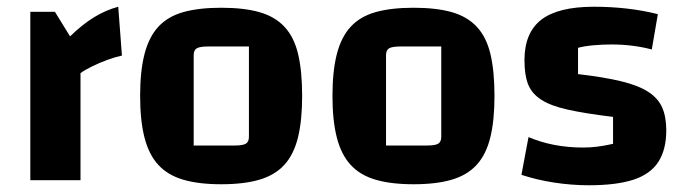

<svg xmlns="http://www.w3.org/2000/svg" viewBox="-20 -535 2034 570"><path d="M143 -500 188 -427Q225 -463 259.5 -484Q294 -505 331 -515L342 -370Q323 -366 299.5 -357.5Q276 -349 254.5 -338.5Q233 -328 219 -318V0H70V-500Z M637 12Q570 12 524 -1.5Q478 -15 450 -45.5Q422 -76 409 -126.5Q396 -177 396 -250Q396 -324 409 -374.5Q422 -425 450 -455.5Q478 -486 524 -499Q570 -512 637 -512Q704 -512 750 -499Q796 -486 824.5 -455.5Q853 -425 865 -374.5Q877 -324 877 -250Q877 -177 864.5 -126.5Q852 -76 824 -45.5Q796 -15 750 -1.5Q704 12 637 12ZM555 -103H676Q701 -103 710 -108.5Q719 -114 719 -129V-397H598Q573 -397 564 -391.5Q555 -386 555 -371Z M1208 12Q1141 12 1095 -1.5Q1049 -15 1021 -45.5Q993 -76 980 -126.5Q967 -177 967 -250Q967 -324 980 -374.5Q993 -425 1021 -455.5Q1049 -486 1095 -499Q1141 -512 1208 -512Q1275 -512 1321 -499Q1367 -486 1395.5 -455.5Q1424 -425 1436 -374.5Q1448 -324 1448 -250Q1448 -177 1435.5 -126.5Q1423 -76 1395 -45.5Q1367 -15 1321 -1.5Q1275 12 1208 12ZM1126 -103H1247Q1272 -103 1281 -108.5Q1290 -114 1290 -129V-397H1169Q1144 -397 1135 -391.5Q1126 -386 1126 -371Z M1537 -356Q1537 -438 1587 -476.5Q1637 -515 1743 -515Q1794 -515 1841.5 -509.5Q1889 -504 1933 -493L1915 -388Q1890 -395 1859 -399Q1828 -403 1795 -403Q1768 -403 1741 -400.5Q1714 -398 1696 -393V-315Q1774 -306 1825 -293.5Q1876 -281 1905 -262Q1934 -243 1946 -215.5Q1958 -188 1958 -148Q1958 -91 1934.5 -54.5Q1911 -18 1860.5 -1.5Q1810 15 1728 15Q1677 15 1625 7Q1573 -1 1528 -16L1549 -128Q1622 -97 1711 -97Q1732 -97 1752.5 -99.5Q1773 -102 1800 -108V-188Q1717 -198 1665.5 -209.5Q1614 -221 1586 -239.5Q1558 -258 1547.5 -285.5Q1537 -313 1537 -356Z"/></svg>

Font: Changa SemiBold
Style: Regular
Weight: 600
Designer: Eduardo Rodriguez Tunni
Foundry: Eduardo Rodriguez Tunni
Version: Version 3.002; ttfautohint (v1.8.2)